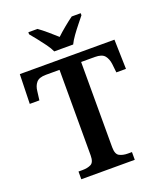

<svg xmlns="http://www.w3.org/2000/svg" viewBox="-166 -1038 969 1144"><g transform="rotate(-20 319.0 -465.5)"><path d="M149 0V-49H175Q207 -49 228.5 -60Q250 -71 250 -115V-657H164Q120 -657 102.5 -636Q85 -615 82 -582L75 -527H14L19 -714H619L624 -527H563L557 -582Q553 -615 536 -636Q519 -657 474 -657H387V-117Q387 -72 409 -60.5Q431 -49 462 -49H488V0ZM258 -771Q248 -794 228.5 -820.5Q209 -847 188.5 -873Q168 -899 152 -918V-931H210Q234 -914 264.5 -888Q295 -862 318 -841Q340 -862 371.5 -888Q403 -914 427 -931H484V-918Q469 -899 448 -873Q427 -847 408 -820.5Q389 -794 378 -771Z"/></g></svg>

Font: Noto Serif Malayalam SemiBold
Style: Regular
Weight: 600
Designer: Indian type Foundry, Jelle Bosma, Monotype Design Team
Foundry: Monotype Imaging Inc.
Version: Version 2.104; ttfautohint (v1.8.4.7-5d5b)